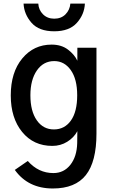

<svg xmlns="http://www.w3.org/2000/svg" viewBox="-20 -817 628 1070"><path d="M149.4 -286.1Q149.4 -197.3 185.1 -146.5Q220.7 -95.7 280.3 -95.7Q339.8 -95.7 375 -145Q410.2 -194.3 410.2 -286.1Q410.2 -376 374.5 -426.3Q338.9 -476.6 282.2 -476.6Q221.7 -476.6 185.5 -424.3Q149.4 -372.1 149.4 -286.1ZM40 -285.2Q40 -414.1 104 -491.2Q168 -568.4 267.6 -568.4Q322.3 -568.4 358.9 -540.5Q395.5 -512.7 411.1 -478.5V-550.8H517.6V-72.3Q517.6 84 458.5 158.7Q399.4 233.4 274.4 233.4Q136.7 233.4 62.5 129.9L134.8 80.1Q194.3 147.5 277.3 147.5Q335.9 147.5 372.1 101.6Q408.2 55.7 410.2 -18.6Q410.2 -30.3 410.6 -53.7Q411.1 -77.1 411.1 -85.9Q391.6 -49.8 354.5 -26.9Q317.4 -3.9 271.5 -3.9Q167 -3.9 103.5 -81.5Q40 -159.2 40 -285.2ZM111.3 -796.9H193.4Q195.3 -761.7 219.7 -737.3Q244.1 -712.9 282.2 -712.9Q321.3 -712.9 345.2 -737.3Q369.1 -761.7 372.1 -796.9H453.1Q450.2 -736.3 408.2 -689.5Q366.2 -642.6 282.2 -642.6Q197.3 -642.6 155.8 -689.9Q114.3 -737.3 111.3 -796.9Z"/></svg>

Font: Gothic A1 SemiBold
Style: Regular
Weight: 600
Version: Version 2.50